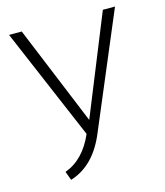

<svg xmlns="http://www.w3.org/2000/svg" viewBox="-106 -594 741 864"><g transform="rotate(-15 264.0 -162.0)"><path d="M17.1 -512.7H76.2L266.6 -49.8L454.1 -512.7H510.7L288.1 15.1Q231.4 154.8 118.2 189.5L103 148.4Q191.9 116.2 238.8 7.8Z"/></g></svg>

Font: Sansation Light
Style: Light
Weight: 300
Designer: Bernd Montag
Version: Version 1.301